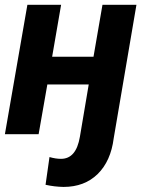

<svg xmlns="http://www.w3.org/2000/svg" viewBox="-20 -548 592 784"><path d="M91.8 -528.3 0 0H137.7L173.3 -203.1H342.3L306.2 10.7C295.9 70.8 270.5 100.6 229 100.6C214.4 100.6 198.7 98.1 182.1 93.3L166 206.5C189.9 211.9 214.4 214.8 239.3 215.3C296.4 215.3 342.8 197.8 378.9 162.6C414.6 127.4 436.5 78.6 444.3 16.6L537.1 -528.3H398.4L361.8 -316.4H192.9L229.5 -528.3Z"/></svg>

Font: Roboto
Style: Bold Italic
Weight: 700
Italic angle: -12°
Designer: Google
Version: Version 2.137; 2017